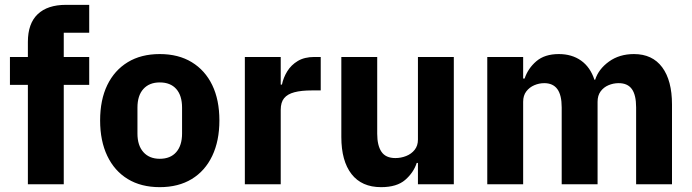

<svg xmlns="http://www.w3.org/2000/svg" viewBox="-20 -760 2855 792"><path d="M95 0V-410H21V-525H95V-587Q95 -663 135.5 -701.5Q176 -740 252 -740H348V-625H243V-525H348V-410H243V0Z M639 12Q562 12 507 -21.5Q452 -55 422.5 -117Q393 -179 393 -263Q393 -348 422.5 -409Q452 -470 507 -503.5Q562 -537 639 -537Q716 -537 771 -503.5Q826 -470 855.5 -409Q885 -348 885 -263Q885 -179 855.5 -117Q826 -55 771 -21.5Q716 12 639 12ZM639 -105Q683 -105 707 -132.5Q731 -160 731 -209V-316Q731 -366 707 -393Q683 -420 639 -420Q596 -420 571.5 -393Q547 -366 547 -316V-209Q547 -160 571.5 -132.5Q596 -105 639 -105Z M1138 0H990V-525H1138V-411H1143Q1149 -440 1165 -466Q1181 -492 1208.5 -508.5Q1236 -525 1277 -525H1303V-387H1266Q1223 -387 1194.5 -379.5Q1166 -372 1152 -355Q1138 -338 1138 -307Z M1704 0V-88H1699Q1686 -48 1651.5 -18Q1617 12 1552 12Q1472 12 1430 -42Q1388 -96 1388 -195V-525H1536V-208Q1536 -160 1553.5 -134Q1571 -108 1611 -108Q1634 -108 1655.5 -116.5Q1677 -125 1690.5 -142Q1704 -159 1704 -184V-525H1852V0Z M2138 0H1990V-525H2138V-436H2144Q2158 -478 2192.5 -507.5Q2227 -537 2285 -537Q2339 -537 2377 -510Q2415 -483 2432 -431H2435Q2449 -475 2492 -506Q2535 -537 2595 -537Q2671 -537 2711.5 -482.5Q2752 -428 2752 -329V0H2604V-317Q2604 -368 2586.5 -392.5Q2569 -417 2532 -417Q2510 -417 2490 -408.5Q2470 -400 2457.5 -383Q2445 -366 2445 -340V0H2297V-317Q2297 -368 2279 -392.5Q2261 -417 2225 -417Q2204 -417 2184 -408.5Q2164 -400 2151 -383Q2138 -366 2138 -340Z"/></svg>

Font: IBM Plex Sans
Style: Bold
Weight: 700
Designer: Mike Abbink, Paul van der Laan, Pieter van Rosmalen
Foundry: Bold Monday
Version: Version 3.201